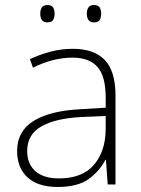

<svg xmlns="http://www.w3.org/2000/svg" viewBox="-20 -826 561 763"><path d="M269 -632Q354 -632 396.5 -587.5Q439 -543 439 -446V-93H408L401 -191H399Q375 -145 331.5 -114Q288 -83 209 -83Q131 -83 89.5 -121Q48 -159 48 -226Q48 -305 113.5 -345.5Q179 -386 300 -392L400 -398V-438Q400 -524 367 -560.5Q334 -597 268 -597Q191 -597 111 -557L99 -591Q137 -609 180 -620.5Q223 -632 269 -632ZM304 -361Q202 -356 145 -324Q88 -292 88 -226Q88 -174 121 -145.5Q154 -117 213 -117Q307 -117 353 -170.5Q399 -224 400 -312V-365ZM140 -772Q140 -787 146.5 -796.5Q153 -806 168 -806Q185 -806 191 -796.5Q197 -787 197 -772Q197 -756 191 -746.5Q185 -737 168 -737Q153 -737 146.5 -746.5Q140 -756 140 -772ZM325 -772Q325 -787 331.5 -796.5Q338 -806 353 -806Q370 -806 376 -796.5Q382 -787 382 -772Q382 -756 376 -746.5Q370 -737 353 -737Q338 -737 331.5 -746.5Q325 -756 325 -772Z"/></svg>

Font: Noto Sans Telugu UI ExtraLight
Style: Regular
Weight: 200
Designer: Jelle Bosma - Monotype Design Team
Foundry: Monotype Imaging Inc.
Version: Version 2.005; ttfautohint (v1.8.4.7-5d5b)